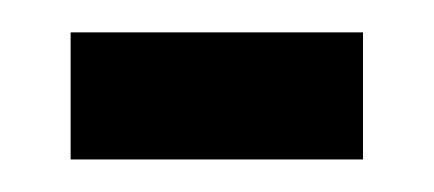

<svg xmlns="http://www.w3.org/2000/svg" viewBox="-20 -329 267 118"><path d="M23.4 -231V-309.1H203.1V-231Z"/></svg>

Font: Scarab Serif
Style: Regular
Weight: 400
Designer: John Roberts
Foundry: Scarab
Version: 1.0